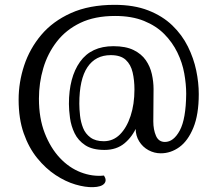

<svg xmlns="http://www.w3.org/2000/svg" viewBox="-20 -671 904 794"><path d="M365 103Q333 104 292 92Q251 80 210 53Q169 26 134 -17Q99 -60 78 -120Q57 -180 57 -259Q57 -331 80 -400.5Q103 -470 150.5 -526.5Q198 -583 273.5 -617Q349 -651 454 -651Q534 -651 593 -628Q652 -605 692.5 -566Q733 -527 757 -478.5Q781 -430 791.5 -379.5Q802 -329 802 -282Q802 -197 779.5 -142.5Q757 -88 721.5 -62.5Q686 -37 645 -37Q618 -37 594 -50Q570 -63 555.5 -86.5Q541 -110 541 -139L550 -230L570 -241Q565 -193 546.5 -149.5Q528 -106 495 -78.5Q462 -51 412 -51Q362 -51 332.5 -70.5Q303 -90 288.5 -120Q274 -150 269.5 -183Q265 -216 265 -241Q265 -351 311 -415.5Q357 -480 449 -480Q500 -480 532.5 -464Q565 -448 583 -422Q601 -396 608 -364.5Q615 -333 615 -303L614 -169Q614 -135 625 -109.5Q636 -84 662 -84Q698 -84 723.5 -131.5Q749 -179 750 -283Q750 -323 742 -367.5Q734 -412 713.5 -454Q693 -496 659.5 -530Q626 -564 575.5 -584.5Q525 -605 456 -605Q372 -605 312.5 -576.5Q253 -548 215 -499Q177 -450 159 -389Q141 -328 141 -263Q141 -182 165 -120.5Q189 -59 227.5 -18Q266 23 314 41.5Q362 60 410 55Q423 75 411 88.5Q399 102 365 103ZM409 -87Q448 -87 476 -115Q504 -143 520 -191.5Q536 -240 536 -301Q536 -339 528.5 -371.5Q521 -404 500 -423.5Q479 -443 438 -443Q375 -443 341.5 -393Q308 -343 308 -242Q308 -220 311 -193Q314 -166 323.5 -142Q333 -118 354 -102.5Q375 -87 409 -87Z"/></svg>

Font: Arima Thin Medium
Style: Regular
Weight: 500
Version: Version 1.100